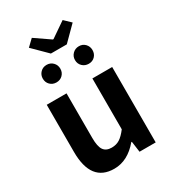

<svg xmlns="http://www.w3.org/2000/svg" viewBox="-233 -1101 1104 1235"><g transform="rotate(-30 318.5 -483.5)"><path d="M245 14Q73 14 73 -210V-560H220V-229Q220 -165 238.5 -138.5Q257 -112 298 -112Q332 -112 357.5 -128Q383 -144 412 -182V-560H559V0H439L428 -80H424Q345 14 245 14ZM205 -981 317 -904H322L434 -981L482 -935L379 -832H261L157 -935ZM135 -718Q135 -745 153.5 -764Q172 -783 200 -783Q228 -783 246.5 -764Q265 -745 265 -718Q265 -690 246.5 -671.5Q228 -653 200 -653Q172 -653 153.5 -671.5Q135 -690 135 -718ZM374 -718Q374 -745 393 -764Q412 -783 440 -783Q468 -783 486 -764Q504 -745 504 -718Q504 -690 486 -671.5Q468 -653 440 -653Q412 -653 393 -671.5Q374 -690 374 -718Z"/></g></svg>

Font: Noto Sans Korean Bold
Style: Bold
Weight: 700
Designer: Ryoko NISHIZUKA  (kana & ideographs); Paul D. Hunt (Latin, Greek & Cyrillic); Wenlong ZHANG  (bopomofo); Sandoll Communi
Foundry: Adobe Systems Incorporated
Version: Version 1.000;PS 1;hotconv 1.0.78;makeotf.lib2.5.61930